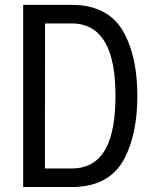

<svg xmlns="http://www.w3.org/2000/svg" viewBox="-20 -752 626 772"><path d="M160.6 -74.7Q214.8 -74.7 269 -74.7Q363.3 -74.7 406.7 -157.2Q444.3 -228.5 444.3 -366.2Q444.3 -504.4 406.2 -575.2Q361.8 -657.7 268.6 -657.7Q214.8 -657.7 161.1 -657.7ZM73.2 0V-732.4H268.6Q419.4 -732.4 480.5 -616.7Q532.2 -518.6 532.2 -366.2Q532.2 -214.8 481 -115.7Q420.4 0 269 0Z"/></svg>

Font: Consola Mono
Style: Book
Weight: 400
Monospace: yes
Version: Version 2.001